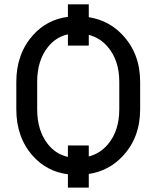

<svg xmlns="http://www.w3.org/2000/svg" viewBox="-20 -796 722 885"><path d="M626 -292Q626 -161.6 544.9 -75.7Q481.9 -8.3 389.2 5.9V68.8H293V7.3Q197.3 -4.9 132.8 -75.7Q55.2 -161.6 55.2 -292V-418.5Q55.2 -548.3 132.8 -634.8Q197.3 -706.1 293 -718.3V-775.9H389.2V-716.8Q481.9 -702.1 544.9 -634.8Q626 -548.8 626 -418.5ZM529.8 -419.4Q529.8 -517.1 477.1 -579.6Q441.4 -621.6 389.2 -635.3V-585.9H293V-637.7Q237.8 -625.5 201.2 -579.6Q151.4 -517.1 151.4 -419.4V-292Q151.4 -193.4 201.2 -130.9Q237.8 -85 293 -72.8V-125.5H389.2V-74.7Q441.4 -88.4 477.1 -130.4Q529.8 -192.9 529.8 -292Z"/></svg>

Font: GeogebraSans
Style: Regular
Weight: 400
Designer: Google
Version: Version 1.100140; 2013